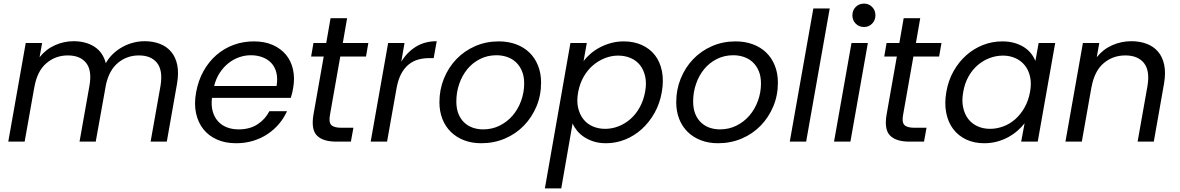

<svg xmlns="http://www.w3.org/2000/svg" viewBox="-20 -787 6555 1067"><path d="M872 -310Q886 -395 853 -437Q820 -479 752 -479Q686 -479 636.5 -438.5Q587 -398 569 -317L512 0H422L477 -310Q492 -395 459 -437Q426 -479 357 -479Q288 -479 237 -435Q186 -391 171 -302V-304L117 0H26L123 -548H214L200 -469Q235 -513 285 -535.5Q335 -558 389 -558Q457 -558 504.5 -527.5Q552 -497 568 -436Q585 -466 609 -488.5Q633 -511 661.5 -526.5Q690 -542 721 -550Q752 -558 784 -558Q830 -558 868 -543.5Q906 -529 931 -499.5Q956 -470 965 -426Q974 -382 964 -323L907 0H817Z M1374 -480Q1340 -480 1308 -468.5Q1276 -457 1249 -435.5Q1222 -414 1201 -382Q1180 -350 1170 -309H1517Q1524 -351 1516 -383Q1508 -415 1488 -436.5Q1468 -458 1438.5 -469Q1409 -480 1374 -480ZM1575 -169Q1558 -131 1530.5 -98.5Q1503 -66 1467 -42Q1431 -18 1387 -4.5Q1343 9 1292 9Q1233 9 1187 -11Q1141 -31 1111 -68Q1081 -105 1069.5 -157.5Q1058 -210 1070 -275Q1082 -340 1111 -392Q1140 -444 1182.5 -481Q1225 -518 1278 -537.5Q1331 -557 1391 -557Q1451 -557 1496 -537Q1541 -517 1569.5 -482.5Q1598 -448 1608.5 -400Q1619 -352 1609 -297Q1605 -271 1596 -243H1158Q1153 -201 1162 -168.5Q1171 -136 1191 -113.5Q1211 -91 1240.5 -79.5Q1270 -68 1306 -68Q1368 -68 1411 -96Q1454 -124 1477 -169Z M1779 -473H1709L1722 -548H1793L1817 -686H1909L1885 -548H2027L2014 -473H1871L1814 -150Q1806 -109 1820.5 -93Q1835 -77 1877 -77H1944L1930 0H1848Q1775 0 1741.5 -33.5Q1708 -67 1722 -150Z M2131 0H2040L2137 -548H2228L2210 -444Q2242 -497 2291.5 -527.5Q2341 -558 2407 -558L2390 -464H2366Q2333 -464 2304 -456Q2275 -448 2251 -428.5Q2227 -409 2210 -377.5Q2193 -346 2184 -298Z M2987 -328Q2987 -257 2961.5 -196Q2936 -135 2891.5 -89Q2847 -43 2786 -17Q2725 9 2654 9Q2602 9 2559 -7.5Q2516 -24 2485.5 -54Q2455 -84 2438.5 -126Q2422 -168 2422 -219Q2422 -289 2447 -350.5Q2472 -412 2516 -458Q2560 -504 2620.5 -530.5Q2681 -557 2752 -557Q2804 -557 2847.5 -541Q2891 -525 2922 -495Q2953 -465 2970 -422.5Q2987 -380 2987 -328ZM2516 -223Q2516 -184 2527.5 -155Q2539 -126 2559.5 -106.5Q2580 -87 2607 -77.5Q2634 -68 2665 -68Q2715 -68 2757 -89Q2799 -110 2829 -145Q2859 -180 2876 -226.5Q2893 -273 2893 -323Q2893 -363 2880.5 -392.5Q2868 -422 2847 -441.5Q2826 -461 2798 -470.5Q2770 -480 2739 -480Q2689 -480 2647.5 -459Q2606 -438 2577 -402.5Q2548 -367 2532 -320.5Q2516 -274 2516 -223Z M3223 -447Q3239 -469 3262.5 -489Q3286 -509 3314.5 -524Q3343 -539 3376.5 -548Q3410 -557 3447 -557Q3502 -557 3546.5 -537Q3591 -517 3619.5 -480.5Q3648 -444 3658.5 -392Q3669 -340 3658 -276Q3647 -212 3617.5 -159.5Q3588 -107 3546.5 -69.5Q3505 -32 3454 -11.5Q3403 9 3348 9Q3310 9 3280 -0.5Q3250 -10 3227 -25Q3204 -40 3187.5 -60Q3171 -80 3162 -101L3099 260H3008L3150 -548H3241ZM3565 -276Q3574 -324 3565.5 -362Q3557 -400 3536.5 -425.5Q3516 -451 3484.5 -464.5Q3453 -478 3415 -478Q3378 -478 3342 -464Q3306 -450 3275.5 -424Q3245 -398 3223.5 -360.5Q3202 -323 3193 -275Q3184 -227 3192.5 -189Q3201 -151 3222 -124.5Q3243 -98 3274.5 -84.5Q3306 -71 3343 -71Q3381 -71 3417 -85Q3453 -99 3483 -125Q3513 -151 3534.5 -189.5Q3556 -228 3565 -276Z M4303 -328Q4303 -257 4277.5 -196Q4252 -135 4207.5 -89Q4163 -43 4102 -17Q4041 9 3970 9Q3918 9 3875 -7.5Q3832 -24 3801.5 -54Q3771 -84 3754.5 -126Q3738 -168 3738 -219Q3738 -289 3763 -350.5Q3788 -412 3832 -458Q3876 -504 3936.5 -530.5Q3997 -557 4068 -557Q4120 -557 4163.5 -541Q4207 -525 4238 -495Q4269 -465 4286 -422.5Q4303 -380 4303 -328ZM3832 -223Q3832 -184 3843.5 -155Q3855 -126 3875.5 -106.5Q3896 -87 3923 -77.5Q3950 -68 3981 -68Q4031 -68 4073 -89Q4115 -110 4145 -145Q4175 -180 4192 -226.5Q4209 -273 4209 -323Q4209 -363 4196.5 -392.5Q4184 -422 4163 -441.5Q4142 -461 4114 -470.5Q4086 -480 4055 -480Q4005 -480 3963.5 -459Q3922 -438 3893 -402.5Q3864 -367 3848 -320.5Q3832 -274 3832 -223Z M4500 -740H4591L4460 0H4369Z M4712 -548H4803L4706 0H4615ZM4782 -637Q4754 -637 4735.5 -655.5Q4717 -674 4717 -702Q4717 -730 4735.5 -748.5Q4754 -767 4782 -767Q4808 -767 4826.5 -748.5Q4845 -730 4845 -702Q4845 -674 4826.5 -655.5Q4808 -637 4782 -637Z M4964 -473H4894L4907 -548H4978L5002 -686H5094L5070 -548H5212L5199 -473H5056L4999 -150Q4991 -109 5005.5 -93Q5020 -77 5062 -77H5129L5115 0H5033Q4960 0 4926.5 -33.5Q4893 -67 4907 -150Z M5239 -276Q5250 -340 5279.5 -392Q5309 -444 5350.5 -480.5Q5392 -517 5443 -537Q5494 -557 5550 -557Q5588 -557 5618.5 -548Q5649 -539 5672 -524Q5695 -509 5710.5 -489Q5726 -469 5734 -448L5752 -548H5844L5747 0H5655L5674 -102Q5657 -80 5634 -60Q5611 -40 5582.5 -24.5Q5554 -9 5520.5 0Q5487 9 5449 9Q5394 9 5350 -11.5Q5306 -32 5277.5 -69.5Q5249 -107 5238.5 -159.5Q5228 -212 5239 -276ZM5704 -275Q5713 -323 5704.5 -360.5Q5696 -398 5675 -424Q5654 -450 5622.5 -464Q5591 -478 5554 -478Q5516 -478 5480 -464.5Q5444 -451 5414 -425.5Q5384 -400 5362.5 -362Q5341 -324 5333 -276Q5324 -228 5332.5 -189.5Q5341 -151 5361.5 -125Q5382 -99 5413 -85Q5444 -71 5482 -71Q5519 -71 5555.5 -84.5Q5592 -98 5622 -124.5Q5652 -151 5673.5 -189Q5695 -227 5704 -275Z M6357 -310Q6371 -395 6337 -437Q6303 -479 6234 -479Q6164 -479 6113 -435.5Q6062 -392 6046 -303V-305L5992 0H5901L5998 -548H6089L6075 -469Q6110 -513 6160.5 -535.5Q6211 -558 6267 -558Q6314 -558 6352.5 -543.5Q6391 -529 6416 -499.5Q6441 -470 6450 -426Q6459 -382 6449 -323L6392 0H6302Z"/></svg>

Font: SVN-Poppins
Style: Italic
Weight: 400
Italic angle: -10°
Designer: Ninad Kale (Devanagari), Jonny Pinhorn (Latin)
Foundry: Indian Type Foundry
Version: Version 3.002 2017; ttfautohint (v1.8.3)